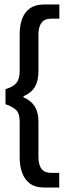

<svg xmlns="http://www.w3.org/2000/svg" viewBox="-20 -760 292 854"><path d="M243.5 74H174.5Q137.5 74 113.8 56.8Q90 39.5 78.8 9.2Q67.5 -21 67.5 -60.5V-218.5Q67.5 -253 53.8 -268.5Q40 -284 4.5 -296.5V-363.5Q39 -373.5 53.2 -391.2Q67.5 -409 67.5 -444V-608.5Q67.5 -646.5 78.5 -676.2Q89.5 -706 113.5 -723Q137.5 -740 176.5 -740H244V-677H209Q177.5 -677 164.2 -658.2Q151 -639.5 151 -606.5V-442.5Q151 -400.5 135.5 -374Q120 -347.5 84.5 -332V-327Q151 -300 151 -220V-61.5Q151 9 207 9H243.5Z"/></svg>

Font: Acari Sans Neue SemiBold
Style: Regular
Weight: 600
Designer: Alfredo Marco Pradil (font), Cristiano Sobral (main changes)
Foundry: Hanken Design Co. (font), Cristiano Sobral (main changes)
Version: Version 2.459;March 19, 2022;FontCreator 14.0.0.2808 64-bit;